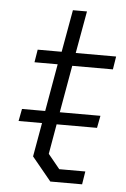

<svg xmlns="http://www.w3.org/2000/svg" viewBox="-50 -697 481 734"><g transform="rotate(5 191.0 -330.0)"><path d="M216 -448 184 -267H340L331 -220H176L156 -105L201 -50H301L293 0H171L97 -90L120 -220H30L39 -267H128L160 -449H71L79 -498H171L200 -660H254L225 -498H380L372 -448Z"/></g></svg>

Font: Chakra Petch Light
Style: Italic
Weight: 300
Italic angle: -10°
Designer: Katatrad Aksorn Co.,Ltd.
Foundry: Cadson Demak Co.,Ltd.
Version: Version 1.000; ttfautohint (v1.6)